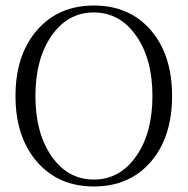

<svg xmlns="http://www.w3.org/2000/svg" viewBox="-20 -662 678 694"><path d="M319 12Q191 12 113.5 -77.5Q36 -167 36 -315Q36 -463 113.5 -552.5Q191 -642 319 -642Q448 -642 525 -553Q602 -464 602 -315Q602 -166 525 -77Q448 12 319 12ZM166.5 -97Q225 -13 319 -13Q413 -13 472 -97Q531 -181 531 -315Q531 -449 472 -533Q413 -617 319 -617Q225 -617 166.5 -533Q108 -449 108 -315Q108 -181 166.5 -97Z"/></svg>

Font: Arapey Thin
Style: Regular
Weight: 100
Designer: Eduardo Rodriguez Tunni
Foundry: Eduardo Rodriguez Tunni
Version: Version 4.000;hotconv 1.0.109;makeotfexe 2.5.65596